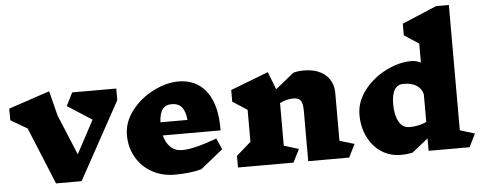

<svg xmlns="http://www.w3.org/2000/svg" viewBox="-65 -1016 2924 1168"><g transform="rotate(-5 1397.0 -431.5)"><path d="M649 -472 390 0H234L91 -348L-10 -407V-478L241 -562L279 -411L381 -165L489 -367L340 -463L380 -543H649Z M1259 -234H906Q918 -188 946 -161.5Q974 -135 1017 -135Q1088 -135 1229 -187L1259 -119L1122 -9Q1054 10 959 10Q881 10 819.5 -24.5Q758 -59 723.5 -119.5Q689 -180 689 -254Q689 -334 742 -403Q795 -472 875 -512.5Q955 -553 1030 -553H1029Q1140 -553 1201 -470Q1262 -387 1259 -234ZM899 -315H1064Q1059 -368 1038 -393.5Q1017 -419 975 -419H976Q939 -419 920 -393.5Q901 -368 899 -315Z M2024 -1H1774V-310Q1774 -353 1761.5 -371Q1749 -389 1718 -389Q1675 -389 1634 -368V-108L1724 -80L1684 0H1345V-71L1434 -149V-344L1345 -402V-473L1576 -562L1618 -454L1731 -545Q1758 -553 1796 -553Q1878 -553 1926 -511.5Q1974 -470 1974 -399V-108L2064 -81Z M2759 0H2509V-76L2412 2Q2380 10 2339 10Q2273 10 2220.5 -24.5Q2168 -59 2138.5 -119.5Q2109 -180 2109 -254Q2109 -334 2162 -403Q2215 -472 2295 -512.5Q2375 -553 2450 -553Q2481 -553 2509 -539V-655L2420 -713V-784L2631 -873H2709V-108L2799 -80ZM2510 -176V-344Q2504 -377 2474 -398Q2444 -419 2392 -419Q2319 -419 2319 -301Q2319 -236 2341 -195Q2363 -154 2407 -154H2408Q2462 -154 2510 -176Z"/></g></svg>

Font: Inknut Antiqua Black
Style: Regular
Weight: 900
Designer: Claus Eggers Sørensen
Foundry: Claus Eggers Sørensen
Version: Version 1.003; ttfautohint (v1.8.2) -l 8 -r 50 -G 200 -x 14 